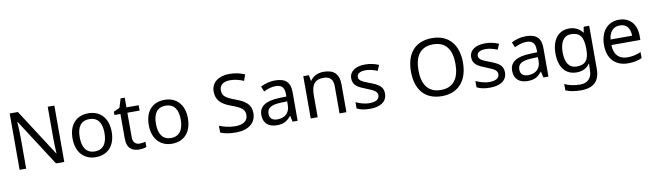

<svg xmlns="http://www.w3.org/2000/svg" viewBox="-46 -1440 8149 2396"><g transform="rotate(-10 4029.0 -242.5)"><path d="M663 0V-714H579V-311C579 -246 584 -155 586 -123H582L201 -714H97V0H180V-399C180 -472 175 -546 172 -593H176L558 0Z M1311 -269C1311 -446 1209 -546 1064 -546C910 -546 815 -446 815 -269C815 -91 919 10 1061 10C1214 10 1311 -91 1311 -269ZM906 -269C906 -396 953 -472 1062 -472C1171 -472 1220 -396 1220 -269C1220 -142 1171 -63 1063 -63C954 -63 906 -142 906 -269Z M1629 -62C1580 -62 1545 -93 1545 -158V-468H1700V-536H1545V-659H1493L1458 -545L1381 -510V-468H1457V-156C1457 -26 1530 10 1614 10C1646 10 1685 3 1704 -6V-73C1687 -67 1655 -62 1629 -62Z M2277 -269C2277 -446 2175 -546 2030 -546C1876 -546 1781 -446 1781 -269C1781 -91 1885 10 2027 10C2180 10 2277 -91 2277 -269ZM1872 -269C1872 -396 1919 -472 2028 -472C2137 -472 2186 -396 2186 -269C2186 -142 2137 -63 2029 -63C1920 -63 1872 -142 1872 -269Z M3093 -191C3093 -303 3024 -350 2898 -397C2782 -440 2742 -469 2742 -541C2742 -603 2788 -645 2877 -645C2939 -645 2998 -628 3048 -607L3076 -684C3022 -708 2957 -724 2879 -724C2744 -724 2651 -655 2651 -542C2651 -431 2713 -374 2835 -330C2964 -283 3003 -253 3003 -183C3003 -112 2948 -68 2842 -68C2766 -68 2690 -89 2642 -110V-24C2687 -2 2758 10 2838 10C2994 10 3093 -64 3093 -191Z M3428 -545C3358 -545 3292 -524 3245 -499L3272 -433C3316 -454 3367 -474 3423 -474C3493 -474 3534 -444 3534 -355V-323L3443 -320C3268 -315 3186 -256 3186 -149C3186 -40 3258 10 3355 10C3445 10 3488 -17 3535 -76H3539L3556 0H3620V-365C3620 -490 3558 -545 3428 -545ZM3454 -259 3533 -262V-214C3533 -110 3465 -61 3375 -61C3317 -61 3277 -88 3277 -148C3277 -216 3320 -254 3454 -259Z M4044 -546C3976 -546 3910 -519 3875 -463H3870L3857 -536H3786V0H3874V-278C3874 -403 3912 -472 4031 -472C4113 -472 4151 -429 4151 -343V0H4238V-349C4238 -487 4172 -546 4044 -546Z M4753 -148C4753 -234 4694 -269 4592 -307C4489 -346 4454 -364 4454 -409C4454 -449 4493 -474 4565 -474C4617 -474 4667 -459 4712 -440L4742 -510C4692 -532 4636 -546 4571 -546C4451 -546 4370 -495 4370 -404C4370 -316 4432 -284 4536 -244C4641 -204 4668 -180 4668 -140C4668 -92 4630 -61 4541 -61C4478 -61 4413 -83 4371 -104V-24C4412 -2 4464 10 4539 10C4670 10 4753 -44 4753 -148Z M5778 -358C5778 -580 5664 -725 5450 -725C5226 -725 5119 -578 5119 -359C5119 -138 5226 10 5449 10C5664 10 5778 -137 5778 -358ZM5214 -358C5214 -538 5288 -646 5450 -646C5611 -646 5683 -538 5683 -358C5683 -178 5611 -68 5449 -68C5288 -68 5214 -178 5214 -358Z M6273 -148C6273 -234 6214 -269 6112 -307C6009 -346 5974 -364 5974 -409C5974 -449 6013 -474 6085 -474C6137 -474 6187 -459 6232 -440L6262 -510C6212 -532 6156 -546 6091 -546C5971 -546 5890 -495 5890 -404C5890 -316 5952 -284 6056 -244C6161 -204 6188 -180 6188 -140C6188 -92 6150 -61 6061 -61C5998 -61 5933 -83 5891 -104V-24C5932 -2 5984 10 6059 10C6190 10 6273 -44 6273 -148Z M6606 -545C6536 -545 6470 -524 6423 -499L6450 -433C6494 -454 6545 -474 6601 -474C6671 -474 6712 -444 6712 -355V-323L6621 -320C6446 -315 6364 -256 6364 -149C6364 -40 6436 10 6533 10C6623 10 6666 -17 6713 -76H6717L6734 0H6798V-365C6798 -490 6736 -545 6606 -545ZM6632 -259 6711 -262V-214C6711 -110 6643 -61 6553 -61C6495 -61 6455 -88 6455 -148C6455 -216 6498 -254 6632 -259Z M7154 -546C7016 -546 6934 -438 6934 -267C6934 -92 7016 10 7155 10C7228 10 7284 -16 7321 -71H7325C7324 -59 7322 -21 7322 -5V16C7322 110 7266 167 7174 167C7097 167 7027 152 6976 125V206C7027 229 7091 240 7169 240C7333 240 7409 162 7409 9V-536H7339L7327 -465H7322C7282 -520 7224 -546 7154 -546ZM7166 -472C7274 -472 7323 -413 7323 -267V-246C7323 -117 7276 -62 7168 -62C7074 -62 7025 -134 7025 -266C7025 -398 7076 -472 7166 -472Z M7786 -546C7644 -546 7549 -440 7549 -264C7549 -85 7654 10 7807 10C7880 10 7928 -1 7983 -25V-102C7927 -78 7879 -65 7811 -65C7704 -65 7643 -130 7640 -251H8007V-304C8007 -450 7923 -546 7786 -546ZM7785 -474C7874 -474 7914 -412 7915 -321H7642C7651 -417 7701 -474 7785 -474Z"/></g></svg>

Font: Noto Sans Osage
Style: Regular
Weight: 400
Designer: Monotype Design Team
Foundry: Monotype Imaging Inc.
Version: Version 2.002